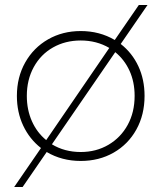

<svg xmlns="http://www.w3.org/2000/svg" viewBox="-20 -647 649 773"><path d="M562 -261Q562 -185 529 -125.5Q496 -66 437.5 -32.5Q379 1 305 1Q229 1 168 -35L71 106H37L145 -51Q99 -87 73.5 -141Q48 -195 48 -261Q48 -336 81.5 -395.5Q115 -455 173.5 -488.5Q232 -522 305 -522Q381 -522 442 -486L539 -627H574L466 -470Q512 -434 537 -380.5Q562 -327 562 -261ZM166 -83 420 -454Q369 -484 305 -484Q243 -484 193.5 -456Q144 -428 116 -377Q88 -326 88 -261Q88 -205 108.5 -159Q129 -113 166 -83ZM522 -261Q522 -317 501.5 -362Q481 -407 444 -437L189 -66Q240 -35 305 -35Q367 -35 416.5 -64Q466 -93 494 -144Q522 -195 522 -261Z"/></svg>

Font: Argentum Sans ExtraLight
Style: Regular
Weight: 275
Designer: Julieta Ulanovsky (Modified by Cristiano Sobral)
Foundry: Julieta Ulanovsky
Version: Version 1.000; ttfautohint (v1.5.65-e2d9)